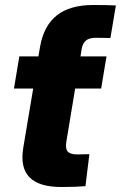

<svg xmlns="http://www.w3.org/2000/svg" viewBox="-20 -749 485 771"><path d="M227.1 2Q136.7 2 98.6 -36.9Q60.5 -75.7 73.2 -154.3L125.5 -466.3H293.9L246.6 -181.2Q241.7 -152.8 251.7 -140.9Q261.7 -128.9 290.5 -128.9Q302.2 -128.9 316.4 -129.4Q330.6 -129.9 338.9 -129.9L323.2 -1.5Q306.6 0 280.5 1Q254.4 2 227.1 2ZM36.1 -393.6 57.6 -522.5H407.7L386.2 -393.6ZM116.7 -415.5 134.3 -522.5 140.6 -559.6Q154.8 -644.5 207.5 -686.8Q260.3 -729 355 -729Q383.3 -729 406.5 -728.5Q429.7 -728 445.3 -727.1L423.3 -596.2Q414.1 -596.7 397.9 -596.9Q381.8 -597.2 364.3 -597.2Q338.9 -597.2 325.7 -586.7Q312.5 -576.2 308.1 -553.2L303.2 -522.5L285.6 -415.5Z"/></svg>

Font: Inter 28pt ExtraBold
Style: Italic
Weight: 800
Italic angle: -9.3988°
Designer: Rasmus Andersson
Foundry: rsms
Version: Version 4.001;git-66647c0bb